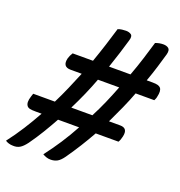

<svg xmlns="http://www.w3.org/2000/svg" viewBox="-151 -833 909 967"><g transform="rotate(20 303.5 -350.0)"><path d="M30 -262H146Q168 -306 187.5 -351Q207 -396 225 -440H166Q120 -440 132 -489Q137 -506 147 -521H256Q274 -572 289.5 -620.5Q305 -669 318 -713Q328 -717 339.5 -718.5Q351 -720 361 -720Q378 -720 389 -712Q400 -704 392 -679Q382 -644 369.5 -604.5Q357 -565 342 -521H457Q476 -572 491 -620Q506 -668 519 -712Q540 -720 561 -720Q579 -720 589.5 -711.5Q600 -703 594 -679Q584 -644 572 -604.5Q560 -565 544 -521H575Q594 -521 604 -518Q614 -515 619 -509Q630 -495 622 -462Q621 -455 618.5 -449.5Q616 -444 614 -440H514Q498 -397 478 -352.5Q458 -308 436 -262H496Q539 -262 528 -214Q524 -195 516 -182H394Q371 -141 346 -101Q321 -61 293 -21Q276 3 260.5 11.5Q245 20 225 20Q212 20 201 16Q190 12 182 7Q216 -37 247 -84.5Q278 -132 305 -182H192Q170 -142 145.5 -101.5Q121 -61 93 -22Q75 2 59.5 11Q44 20 24 19Q11 19 0 15.5Q-11 12 -18 7Q16 -37 46.5 -85Q77 -133 104 -182H72Q51 -182 40.5 -184.5Q30 -187 25 -194Q13 -210 24 -244Q26 -250 27.5 -255Q29 -260 30 -262ZM234 -262H347Q370 -306 389.5 -351Q409 -396 426 -440H312Q296 -397 276.5 -352.5Q257 -308 234 -262Z"/></g></svg>

Font: Recursive Sn Csl St
Style: Italic
Weight: 400
Italic angle: -15°
Version: Version 1.079;hotconv 1.0.112;makeotfexe 2.5.65598; ttfautoh